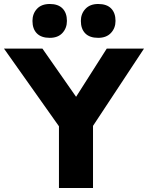

<svg xmlns="http://www.w3.org/2000/svg" viewBox="-27 -944 743 964"><path d="M269 0V-310L-7 -700H186L355 -458L509 -700H696L440 -312V0ZM466 -754Q423 -754 401 -776.5Q379 -799 379 -839Q379 -875 402 -899.5Q425 -924 466 -924Q509 -924 531 -901.5Q553 -879 553 -839Q553 -803 530 -778.5Q507 -754 466 -754ZM223 -754Q180 -754 158 -776.5Q136 -799 136 -839Q136 -875 158.5 -899.5Q181 -924 223 -924Q265 -924 287 -901.5Q309 -879 309 -839Q309 -803 286.5 -778.5Q264 -754 223 -754Z"/></svg>

Font: Lexend
Style: Bold
Weight: 700
Designer: Bonnie Shaver-Troup, Thomas Jockin
Foundry: Lexend
Version: Version 1.007; ttfautohint (v1.8.3)